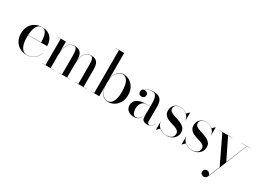

<svg xmlns="http://www.w3.org/2000/svg" viewBox="-19 -1686 3946 2887"><g transform="rotate(30 1954.0 -243.0)"><path d="M485 -142.5Q465.5 -77.5 414.5 -33.8Q363.5 10 280.5 10Q215 10 162.2 -18.8Q109.5 -47.5 78.5 -101.2Q47.5 -155 47.5 -230Q47.5 -305 77.8 -358.8Q108 -412.5 160 -441.2Q212 -470 277.5 -470Q351.5 -470 397 -440.2Q442.5 -410.5 463.2 -362.5Q484 -314.5 484 -260H153Q152.5 -245.5 152.5 -230Q152.5 -187 158.2 -145.2Q164 -103.5 178.8 -69.2Q193.5 -35 219.8 -14.2Q246 6.5 287 6.5Q364.5 6.5 414 -37Q463.5 -80.5 482.5 -142.5ZM277.5 -467.5Q232.5 -467.5 206.2 -438Q180 -408.5 168 -361.5Q156 -314.5 153.5 -263H378Q378.5 -292 375 -327Q371.5 -362 361.2 -394Q351 -426 330.8 -446.8Q310.5 -467.5 277.5 -467.5Z M544.5 -2.5H605.5V-457.5H544.5V-460H695V-279.5Q698.5 -324 712.2 -368Q726 -412 757 -441Q788 -470 843 -470Q895.5 -470 925.5 -450.5Q955.5 -431 968 -396.8Q980.5 -362.5 980.5 -319V-281Q984 -325.5 997.8 -369Q1011.5 -412.5 1042.2 -441.2Q1073 -470 1128 -470Q1180.5 -470 1210.5 -450.5Q1240.5 -431 1253 -396.8Q1265.5 -362.5 1265.5 -319V-2.5H1325V0H1114.5V-2.5H1175V-308Q1175 -350 1172.8 -385.8Q1170.5 -421.5 1158.8 -443.2Q1147 -465 1119 -465Q1073.5 -465 1045.8 -440.2Q1018 -415.5 1004 -377.2Q990 -339 985.2 -297.8Q980.5 -256.5 980.5 -223V-2.5H1040.5V0H830V-2.5H890.5V-308Q890.5 -350 888 -385.8Q885.5 -421.5 873.8 -443.2Q862 -465 834.5 -465Q788.5 -465 760.8 -440.2Q733 -415.5 718.8 -377.2Q704.5 -339 699.8 -297.8Q695 -256.5 695 -223V-2.5H755V0H544.5Z M1450 -747.5H1389V-750H1539.5V-282Q1548.5 -371.5 1588.8 -420.2Q1629 -469 1696 -469Q1750.5 -469 1798.8 -440.5Q1847 -412 1877.5 -358.5Q1908 -305 1908 -230Q1908 -155 1877.5 -101.2Q1847 -47.5 1798.8 -18.8Q1750.5 10 1696 10Q1629 10 1588.8 -39.2Q1548.5 -88.5 1539.5 -178V0H1389V-2.5H1450ZM1539.5 -230Q1539.5 -115 1580.8 -56.5Q1622 2 1680.5 2Q1722.5 2 1749.5 -28Q1776.5 -58 1789.8 -110.5Q1803 -163 1803 -230Q1803 -297 1789.8 -349.2Q1776.5 -401.5 1749.5 -431.2Q1722.5 -461 1680.5 -461Q1622 -461 1580.8 -403Q1539.5 -345 1539.5 -230Z M2219.5 -252H2282V-304.5Q2282 -340.5 2276.5 -377Q2271 -413.5 2252.2 -438Q2233.5 -462.5 2193.5 -462.5Q2151.5 -462.5 2110.8 -446.8Q2070 -431 2050.5 -403.5Q2066.5 -421 2090 -421Q2111.5 -421 2129.2 -407.2Q2147 -393.5 2147 -368Q2147 -338 2128.8 -324.5Q2110.5 -311 2090 -311Q2067 -311 2051.2 -325Q2035.5 -339 2035.5 -366Q2035.5 -397 2061 -420Q2086.5 -443 2127.2 -455.5Q2168 -468 2213.5 -468Q2282.5 -468 2316.2 -444Q2350 -420 2360.8 -382.5Q2371.5 -345 2371.5 -304.5V-46Q2371.5 -28 2378.8 -14.8Q2386 -1.5 2407.5 -1.5Q2425 -1.5 2446 -18.2Q2467 -35 2479 -63.5L2481 -61.5Q2468 -30 2439.2 -10Q2410.5 10 2373.5 10Q2350 10 2329 3.5Q2308 -3 2295 -21.2Q2282 -39.5 2282 -75V-135.5Q2274.5 -68.5 2241.5 -29.2Q2208.5 10 2143 10Q2078 10 2039.2 -23.2Q2000.5 -56.5 2000.5 -113.5Q2000.5 -180.5 2056.8 -216.2Q2113 -252 2219.5 -252ZM2171.5 -1.5Q2216 -1.5 2249 -43.2Q2282 -85 2282 -180.5V-249.5H2219.5Q2175.5 -249.5 2150.2 -228Q2125 -206.5 2114.2 -176Q2103.5 -145.5 2103.5 -118Q2103.5 -93 2109.5 -66Q2115.5 -39 2130.5 -20.2Q2145.5 -1.5 2171.5 -1.5Z M2532 10H2529.5V-130H2532Q2533 -93 2557.8 -62Q2582.5 -31 2621.2 -12.2Q2660 6.5 2703 6.5Q2733 6.5 2761.2 -2.5Q2789.5 -11.5 2807.5 -32.2Q2825.5 -53 2825.5 -88.5Q2825.5 -120 2805 -138.2Q2784.5 -156.5 2752.2 -167.8Q2720 -179 2683.5 -189.8Q2647 -200.5 2614.8 -216.8Q2582.5 -233 2562 -261Q2541.5 -289 2541.5 -335Q2541.5 -367 2556.5 -397.8Q2571.5 -428.5 2602.5 -448.8Q2633.5 -469 2681 -469Q2717.5 -469 2747.5 -457Q2777.5 -445 2799 -425.5L2843.5 -470H2846.5V-330H2843.5Q2843.5 -362.5 2822.8 -393.8Q2802 -425 2765.5 -445.8Q2729 -466.5 2682 -466.5Q2639 -466.5 2609.5 -446.8Q2580 -427 2580 -390.5Q2580 -360.5 2601.5 -342.5Q2623 -324.5 2657.2 -312.2Q2691.5 -300 2729.8 -288Q2768 -276 2802 -258.8Q2836 -241.5 2857.8 -214Q2879.5 -186.5 2879.5 -142Q2879.5 -97.5 2857 -63.2Q2834.5 -29 2795.8 -9.5Q2757 10 2708.5 10Q2671 10 2637.5 -2.5Q2604 -15 2579 -36.5Z M2976 10H2973.5V-130H2976Q2977 -93 3001.8 -62Q3026.5 -31 3065.2 -12.2Q3104 6.5 3147 6.5Q3177 6.5 3205.2 -2.5Q3233.5 -11.5 3251.5 -32.2Q3269.5 -53 3269.5 -88.5Q3269.5 -120 3249 -138.2Q3228.5 -156.5 3196.2 -167.8Q3164 -179 3127.5 -189.8Q3091 -200.5 3058.8 -216.8Q3026.5 -233 3006 -261Q2985.5 -289 2985.5 -335Q2985.5 -367 3000.5 -397.8Q3015.5 -428.5 3046.5 -448.8Q3077.5 -469 3125 -469Q3161.5 -469 3191.5 -457Q3221.5 -445 3243 -425.5L3287.5 -470H3290.5V-330H3287.5Q3287.5 -362.5 3266.8 -393.8Q3246 -425 3209.5 -445.8Q3173 -466.5 3126 -466.5Q3083 -466.5 3053.5 -446.8Q3024 -427 3024 -390.5Q3024 -360.5 3045.5 -342.5Q3067 -324.5 3101.2 -312.2Q3135.5 -300 3173.8 -288Q3212 -276 3246 -258.8Q3280 -241.5 3301.8 -214Q3323.5 -186.5 3323.5 -142Q3323.5 -97.5 3301 -63.2Q3278.5 -29 3239.8 -9.5Q3201 10 3152.5 10Q3115 10 3081.5 -2.5Q3048 -15 3023 -36.5Z M3590.5 -457.5H3512.5L3688.5 -97L3835.5 -457.5H3750V-460H3905.5V-457.5H3839L3573 198Q3559.5 228.5 3545.5 246Q3531.5 263.5 3503 263.5Q3484 263.5 3465.2 251Q3446.5 238.5 3446.5 210Q3446.5 185 3462.2 169.8Q3478 154.5 3502 154.5Q3523.5 154.5 3542.2 171Q3561 187.5 3562 213L3641 18.5L3412.5 -457.5H3367.5V-460H3590.5Z"/></g></svg>

Font: Bodoni* 72pt
Style: Regular
Weight: 400
Version: Version 2.3